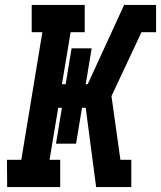

<svg xmlns="http://www.w3.org/2000/svg" viewBox="-20 -755 650 775"><path d="M368 0 326 -320H311L287 -175H206L230 -320H215L180 -110H223V0H9L8 -110H66L151 -625H108V-735H322V-625H265L230 -415H245L269 -560H350L326 -415H334L481 -735H610V-625H551L430 -367L466 -110H510V0Z"/></svg>

Font: Iosevka HT Extrabold Extended
Style: Italic
Weight: 800
Width: 7
Italic angle: -9°
Monospace: yes
Designer: Belleve Invis
Foundry: Belleve Invis
Version: Version 32.3.0; ttfautohint (v1.8.4)